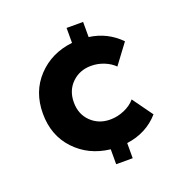

<svg xmlns="http://www.w3.org/2000/svg" viewBox="-121 -687 833 874"><g transform="rotate(-20 296.0 -250.0)"><path d="M375 -580.1V-506.8Q462.4 -495.1 523.9 -432.1L452.1 -335.9Q432.1 -356 402.3 -367.9Q372.6 -379.9 339.8 -379.9Q284.7 -379.9 247.3 -343.8Q210 -307.6 210 -250Q210 -192.4 247.3 -156.2Q284.7 -120.1 339.8 -120.1Q375 -120.1 408.4 -134.5Q441.9 -148.9 461.9 -172.9L532.2 -75.2Q472.2 -6.3 375 6.8V80.1H294.9V7.8Q191.9 -3.9 126 -74Q60.1 -144 60.1 -250Q60.1 -356 126 -426Q191.9 -496.1 294.9 -507.8V-580.1Z"/></g></svg>

Font: Gully
Style: Bold
Weight: 700
Designer: jaikishan Patel
Foundry: MagicType
Version: Version 1.000;Glyphs 3.2 (3242)